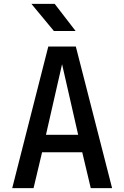

<svg xmlns="http://www.w3.org/2000/svg" viewBox="-20 -970 640 990"><path d="M43 0 229 -730H371L558 0H448L404 -185H197L153 0ZM217 -275H383L300 -639ZM258 -810 142 -950H262L370 -810Z"/></svg>

Font: Tiny SemiBold
Style: Regular
Weight: 600
Designer: Philipp Nurullin, Konstantin Bulenkov
Foundry: JetBrains
Version: Version 2.251; ttfautohint (v1.8.4.7-5d5b)